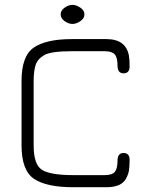

<svg xmlns="http://www.w3.org/2000/svg" viewBox="-20 -785 618 805"><path d="M234.4 -724.6Q234.4 -741.2 251 -752.9Q267.6 -764.6 283.7 -764.6Q299.8 -764.6 316.9 -752.9Q334 -741.2 334 -724.6Q334 -708 316.9 -696.3Q299.8 -684.6 283.7 -684.6Q267.6 -684.6 251 -696.3Q234.4 -708 234.4 -724.6ZM425.8 0H288.1Q174.8 0 122.6 -35.2Q70.3 -70.3 70.3 -175.8V-445.3Q70.3 -550.8 122.1 -585.9Q173.8 -621.1 282.2 -621.1H425.8Q507.8 -621.1 520.5 -551.8Q523.4 -535.2 523.4 -506.3Q523.4 -477.5 498 -477.5Q472.7 -477.5 472.7 -510.7Q472.7 -543.9 460.9 -557.1Q449.2 -570.3 418.9 -570.3H282.2Q194.3 -570.3 166 -554.2Q137.7 -538.1 129.4 -512.7Q121.1 -487.3 121.1 -445.3V-175.8Q121.1 -94.7 156.2 -72.8Q191.4 -50.8 288.1 -50.8H418.9Q450.2 -50.8 461.4 -64.5Q472.7 -78.1 472.7 -110.8Q472.7 -143.6 498 -143.6Q523.4 -143.6 523.4 -114.7Q523.4 -85.9 520.5 -69.3Q517.6 -52.7 507.8 -35.2Q488.3 0 425.8 0Z"/></svg>

Font: Jura
Style: Book
Weight: 400
Version: Version 2.5